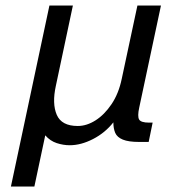

<svg xmlns="http://www.w3.org/2000/svg" viewBox="-20 -516 672 698"><path d="M19.7 162 159.7 -496H245L183.1 -204.2Q168.8 -139.1 186.4 -98.5Q203.9 -58 262.6 -58Q295.1 -58 327.3 -78.4Q359.6 -98.9 385.5 -137.3Q411.4 -175.7 422.6 -229.5L479.6 -496H565.2L486.1 -124.7Q479.2 -93.1 485.7 -81.7Q492.1 -70.2 522 -70.2H534.9L520.5 0H485.4Q447.3 0 426.5 -8.5Q405.8 -17 398.9 -32.9Q392.1 -48.9 392.1 -71.2Q362 -33 318.2 -10.5Q274.4 12 233.7 12Q209.9 12 186.1 4.2Q162.3 -3.6 144.5 -24L105 162Z"/></svg>

Font: Atkinson Hyperlegible Mono ExtraLight
Style: Italic
Weight: 200
Italic angle: -12°
Monospace: yes
Designer: Elliott Scott, Megan Eiswerth, Linus Boman, Theodore Petrosky, Letters from Sweden
Foundry: Applied Design Works, Letters from Sweden
Version: Version 2.001